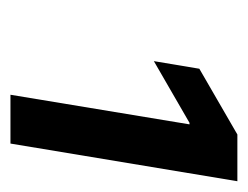

<svg xmlns="http://www.w3.org/2000/svg" viewBox="-74 -766 476 369"><g transform="rotate(90 164.5 -582.0)"><path d="M162.6 -363.6 219.5 -707.7H216.6L98 -639.2L112.6 -726.6L239 -799.7H328.8L256.4 -363.6Z"/></g></svg>

Font: Inter P Semi Bold
Style: Italic
Weight: 600
Italic angle: 9.39999°
Designer: Rasmus Andersson
Foundry: rsms
Version: Version 3.018;git-588b23468